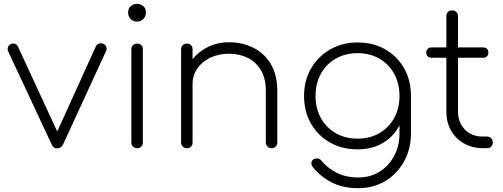

<svg xmlns="http://www.w3.org/2000/svg" viewBox="-20 -775 2632 1004"><path d="M278 1Q259 1 250 -20L22 -508Q18 -519 22 -529.5Q26 -540 37 -545Q48 -550 58.5 -546Q69 -542 74 -531L298 -47H261L481 -532Q486 -543 497.5 -547Q509 -551 520 -546Q531 -541 535.5 -530.5Q540 -520 535 -509L310 -20Q300 1 278 1Z M697 0Q684 0 675.5 -8.5Q667 -17 667 -30V-517Q667 -531 675.5 -539Q684 -547 697 -547Q711 -547 719 -539Q727 -531 727 -517V-30Q727 -17 719 -8.5Q711 0 697 0ZM696 -662Q677 -662 663.5 -675.5Q650 -689 650 -709Q650 -732 664.5 -743.5Q679 -755 697 -755Q714 -755 728.5 -743.5Q743 -732 743 -709Q743 -689 729.5 -675.5Q716 -662 696 -662Z M1400 0Q1387 0 1378.5 -8.5Q1370 -17 1370 -30V-299Q1370 -365 1344.5 -408Q1319 -451 1275.5 -472.5Q1232 -494 1177 -494Q1123 -494 1080 -473.5Q1037 -453 1012 -417Q987 -381 987 -336H937Q941 -398 974 -447.5Q1007 -497 1060 -525.5Q1113 -554 1177 -554Q1249 -554 1306.5 -524.5Q1364 -495 1397 -438.5Q1430 -382 1430 -299V-30Q1430 -17 1421.5 -8.5Q1413 0 1400 0ZM957 0Q944 0 935.5 -8.5Q927 -17 927 -30V-517Q927 -531 935.5 -539Q944 -547 957 -547Q971 -547 979 -539Q987 -531 987 -517V-30Q987 -17 979 -8.5Q971 0 957 0Z M1850 6Q1768 6 1705 -30Q1642 -66 1606 -129Q1570 -192 1570 -273Q1570 -355 1607 -418Q1644 -481 1707.5 -517Q1771 -553 1850 -553Q1932 -553 1994.5 -517Q2057 -481 2093 -418Q2129 -355 2129 -273L2094 -233Q2094 -163 2063 -109Q2032 -55 1977 -24.5Q1922 6 1850 6ZM1854 209Q1771 209 1712.5 178Q1654 147 1616 99Q1608 89 1608 78Q1608 67 1618 59Q1628 52 1641.5 54Q1655 56 1662 67Q1693 104 1741 128.5Q1789 153 1854 153Q1916 153 1964.5 123Q2013 93 2041 40.5Q2069 -12 2069 -77V-236L2096 -273H2129V-77Q2129 4 2093 69Q2057 134 1995 171.5Q1933 209 1854 209ZM1850 -50Q1914 -50 1963.5 -78.5Q2013 -107 2041 -157.5Q2069 -208 2069 -273Q2069 -339 2041 -389.5Q2013 -440 1963.5 -468.5Q1914 -497 1850 -497Q1786 -497 1736 -468.5Q1686 -440 1658 -389.5Q1630 -339 1630 -273Q1630 -208 1658 -157.5Q1686 -107 1736 -78.5Q1786 -50 1850 -50Z M2503 0Q2448 -1 2405 -25.5Q2362 -50 2338 -93.5Q2314 -137 2314 -192V-690Q2314 -704 2322.5 -712.5Q2331 -721 2344 -721Q2358 -721 2366.5 -712.5Q2375 -704 2375 -690V-192Q2375 -134 2411 -97.5Q2447 -61 2504 -61H2526Q2540 -61 2548.5 -52.5Q2557 -44 2557 -30Q2557 -17 2548.5 -8.5Q2540 0 2526 0ZM2236 -473Q2224 -473 2216.5 -480.5Q2209 -488 2209 -500Q2209 -512 2216.5 -519.5Q2224 -527 2236 -527H2507Q2519 -527 2526.5 -519.5Q2534 -512 2534 -500Q2534 -488 2526.5 -480.5Q2519 -473 2507 -473Z"/></svg>

Font: ComfortaaLight
Style: Regular
Weight: 300
Designer: Johan Aakerlund
Foundry: Johan Aakerlund
Version: Version 3.104; ttfautohint (v1.8.1.43-b0c9)